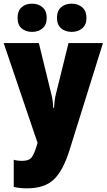

<svg xmlns="http://www.w3.org/2000/svg" viewBox="-20 -788 585 1048"><path d="M0 -553 185 -8 182 2Q168 50 153.5 70Q139 90 102 90Q74 90 55 84V232Q85 240 127 240Q224 240 274.5 191Q325 142 359 33L542 -553H354L285 -274Q280 -254 278 -235Q276 -216 275 -200H270Q270 -237 260 -275L192 -553ZM291 -690Q291 -653 313.5 -633.5Q336 -614 371 -614Q406 -614 429 -633.5Q452 -653 452 -690Q452 -728 429 -748Q406 -768 371 -768Q336 -768 313.5 -748.5Q291 -729 291 -690ZM76 -690Q76 -652 98 -633Q120 -614 155 -614Q190 -614 212.5 -633.5Q235 -653 235 -690Q235 -728 212.5 -748Q190 -768 155 -768Q120 -768 98 -748.5Q76 -729 76 -690Z"/></svg>

Font: Noto Sans Display SemiCondensed Black
Style: Regular
Weight: 900
Width: 4
Designer: Monotype Design Team
Foundry: Monotype Imaging Inc.
Version: Version 1.900